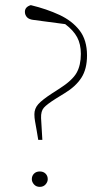

<svg xmlns="http://www.w3.org/2000/svg" viewBox="-20 -718 403 748"><path d="M135 10Q121 10 112.5 0.5Q104 -9 104 -20Q104 -33 112.5 -41.5Q121 -50 135 -50Q149 -50 157.5 -41.5Q166 -33 166 -20Q166 -9 157.5 0.5Q149 10 135 10ZM319 -502Q319 -449 297 -415Q275 -381 232 -355L198 -334Q163 -312 151 -298.5Q139 -285 140 -258L145 -173H129L123 -209Q119 -232 116.5 -245.5Q114 -259 114 -273Q114 -295 129 -312Q144 -329 184 -355L212 -373Q262 -405 278.5 -434.5Q295 -464 295 -508Q295 -546 280.5 -573Q266 -600 234 -624L113 -640Q93 -642 85 -651Q77 -660 77 -672Q77 -691 100 -698Q162 -683 211.5 -660Q261 -637 290 -599.5Q319 -562 319 -502Z"/></svg>

Font: Source Serif Pro ExtraLight
Style: Regular
Weight: 200
Designer: Frank Grießhammer
Foundry: Adobe Systems Incorporated
Version: Version 3.001;hotconv 1.0.111;makeotfexe 2.5.65597